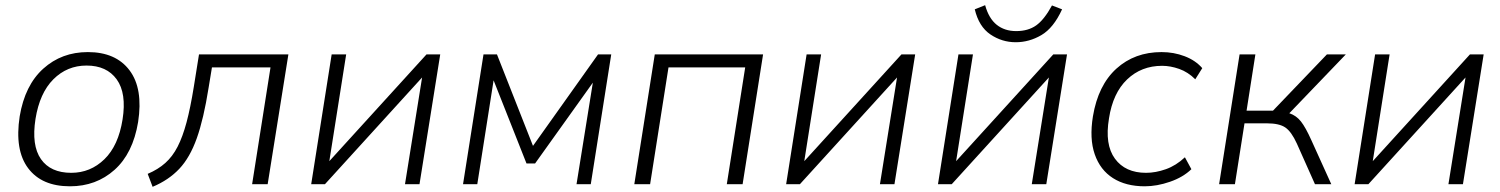

<svg xmlns="http://www.w3.org/2000/svg" viewBox="-20 -711 5790 741"><path d="M250 8Q141 8 88.5 -62Q36 -132 56 -262Q76 -382 147 -446Q218 -510 319 -510Q427 -510 480 -439.5Q533 -369 513 -240Q493 -119 422 -55.5Q351 8 250 8ZM255 -44Q329 -44 383 -96.5Q437 -149 453 -250Q469 -351 430.5 -404.5Q392 -458 314 -458Q239 -458 186 -405Q133 -352 117 -252Q101 -150 138 -97Q175 -44 255 -44Z M569 10 550 -40Q590 -57 618 -82Q646 -107 665.5 -145Q685 -183 700 -239Q715 -295 728 -376L748 -501H1093L1013 0H953L1024 -451H798L785 -372Q766 -252 739.5 -177.5Q713 -103 672 -59.5Q631 -16 569 10Z M1181 0 1260 -501H1316L1251 -89L1626 -501H1679L1599 0H1543L1609 -412L1234 0Z M1767 0 1846 -501H1898L2037 -148L2288 -501H2339L2260 0H2205L2268 -392L2045 -80H2012L1885 -401L1822 0Z M2428 0 2507 -501H2925L2846 0H2785L2856 -451H2560L2489 0Z M3014 0 3093 -501H3149L3084 -89L3459 -501H3512L3432 0H3376L3442 -412L3067 0Z M3600 0 3679 -501H3735L3670 -89L4045 -501H4098L4018 0H3962L4028 -412L3653 0ZM3900 -548Q3847 -548 3802.5 -578Q3758 -608 3742 -675L3782 -691Q3796 -640 3826.5 -615.5Q3857 -591 3902 -591Q3948 -591 3979 -613Q4010 -635 4040 -690L4079 -675Q4046 -603 3999 -575.5Q3952 -548 3900 -548Z M4398 8Q4325 8 4275.5 -23.5Q4226 -55 4205 -115.5Q4184 -176 4198 -262Q4218 -382 4288.5 -446Q4359 -510 4463 -510Q4510 -510 4552 -494Q4594 -478 4620 -448L4593 -405Q4565 -433 4531 -445Q4497 -457 4465 -457Q4385 -457 4330 -404.5Q4275 -352 4260 -254Q4243 -153 4283 -98.5Q4323 -44 4403 -44Q4440 -44 4479.5 -58Q4519 -72 4553 -104L4578 -58Q4546 -27 4495.5 -9.5Q4445 8 4398 8Z M4685 0 4764 -501H4825L4791 -284H4893L5101 -501H5174L4956 -274Q4983 -265 5001 -242Q5019 -219 5041 -170L5118 0H5055L4985 -157Q4964 -203 4940.5 -219Q4917 -235 4870 -235H4783L4746 0Z M5208 0 5287 -501H5343L5278 -89L5653 -501H5706L5626 0H5570L5636 -412L5261 0Z"/></svg>

Font: Mulish Light
Style: Italic
Weight: 300
Italic angle: -9°
Designer: Vernon Adams
Foundry: Vernon Adams
Version: Version 3.603; ttfautohint (v1.8.3)